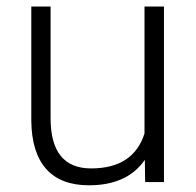

<svg xmlns="http://www.w3.org/2000/svg" viewBox="-20 -548 589 578"><path d="M416 -66.9Q363.3 9.8 247.6 9.8Q163.1 9.8 119.1 -39.3Q75.2 -88.4 74.2 -184.6V-528.3H132.3V-191.9Q132.3 -41 254.4 -41Q381.3 -41 415 -146V-528.3H473.6V0H417Z"/></svg>

Font: Roboto-Light
Style: Regular
Weight: 300
Designer: Google
Version: Version 2.137; 2017